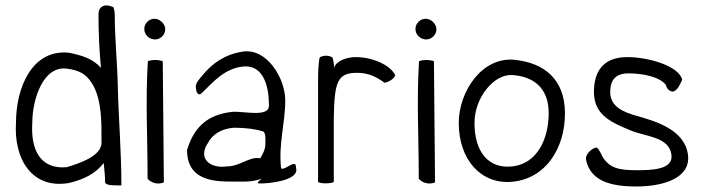

<svg xmlns="http://www.w3.org/2000/svg" viewBox="-20 -665 2553 696"><path d="M38 -221C29 -92 94 23 232 -2C287 -16 325 -35 356 -74C358 -49 361 -30 361 -3C366 7 388 7 406 7H420C420 -118 410 -229 407 -354C405 -443 396 -523 396 -612C396 -622 394 -631 391 -639C364 -652 337 -646 337 -612C337 -548 340 -481 346 -419C318 -451 280 -464 229 -474C96 -487 38 -347 38 -221ZM97 -219C97 -306 137 -429 224 -416C265 -410 291 -399 314 -362C350 -303 348 -219 348 -148C348 -98 265 -72 222 -59C125 -50 91 -124 97 -219Z M503 -560C503 -539 521 -522 542 -522C562 -522 579 -539 579 -559C579 -578 560 -597 540 -597C520 -597 503 -580 503 -560ZM515 -17C527 -3 551 6 574 -4C573 -120 571 -327 570 -443C555 -449 530 -449 516 -443C507 -300 515 -170 515 -17Z M658 -121C658 -32 721 -7 807 -7C858 -7 888 -3 928 -17C931 -18 905 -1 919 0C954 1 1060 -10 1054 -52C1053 -59 1053 -65 1050 -70C1036 -75 1014 -49 999 -54C989 -145 1014 -217 1014 -301C1014 -381 948 -491 860 -478C795 -468 749 -435 714 -392C705 -381 688 -364 690 -349C690 -334 697 -313 713 -329C753 -368 795 -418 863 -424C923 -429 949 -375 954 -309L955 -282C955 -241 874 -260 828 -260C730 -252 682 -201 658 -121ZM734 -147C750 -179 785 -199 828 -202C870 -202 909 -197 935 -188C944 -181 942 -158 942 -142C942 -123 931 -103 923 -91C888 -100 849 -62 805 -62C737 -52 697 -94 734 -147Z M1133 -6C1138 2 1186 1 1190 -6V-236C1192 -371 1204 -401 1275 -401C1316 -401 1345 -386 1374 -365C1389 -367 1407 -379 1413 -391C1397 -429 1330 -458 1270 -458C1236 -458 1198 -444 1191 -419C1191 -432 1189 -445 1185 -457C1171 -465 1153 -465 1139 -457C1134 -438 1133 -398 1133 -373Z M1486 -560C1486 -539 1504 -522 1525 -522C1545 -522 1562 -539 1562 -559C1562 -578 1543 -597 1523 -597C1503 -597 1486 -580 1486 -560ZM1498 -17C1510 -3 1534 6 1557 -4C1556 -120 1554 -327 1553 -443C1538 -449 1513 -449 1499 -443C1490 -300 1498 -170 1498 -17Z M1643 -219C1643 -86 1724 4 1836 -6C1958 -17 2028 -127 2028 -254C2028 -380 1950 -437 1847 -448C1728 -461 1643 -334 1643 -219ZM1700 -219C1700 -311 1770 -397 1837 -393C1911 -388 1969 -349 1969 -255C1969 -164 1929 -73 1839 -62C1749 -51 1700 -117 1700 -219Z M2104 -88C2119 -8 2195 11 2287 11C2384 11 2484 -19 2474 -103C2463 -194 2359 -225 2288 -245C2239 -259 2192 -278 2192 -332C2192 -376 2213 -399 2258 -399C2312 -399 2372 -386 2394 -357C2394 -357 2398 -333 2421 -333C2439 -341 2444 -358 2453 -376C2441 -426 2331 -458 2254 -458C2174 -458 2133 -414 2133 -332C2133 -246 2199 -220 2269 -191C2320 -170 2406 -169 2414 -104C2421 -50 2344 -48 2287 -48C2220 -48 2189 -57 2164 -97C2158 -108 2152 -125 2143 -130C2126 -130 2101 -104 2104 -88Z"/></svg>

Font: Comica
Style: Rg
Weight: 400
Designer: Jasper
Foundry: KineticPlasma Fonts/Cannot Into Space Fonts
Version: Version 0.89